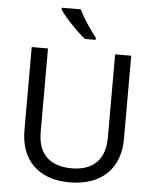

<svg xmlns="http://www.w3.org/2000/svg" viewBox="-62 -996 855 1057"><g transform="rotate(5 365.5 -467.0)"><path d="M341 -944H236V-934C259 -897 332 -820 378 -784H437V-796C406 -833 363 -899 341 -944ZM640 -252V-714H551V-252C551 -144 496 -68 367 -68C242 -68 180 -135 180 -251V-714H90V-254C90 -95 184 10 362 10C551 10 640 -104 640 -252Z"/></g></svg>

Font: Noto Sans Mahajani
Style: Regular
Weight: 400
Designer: Monotype Design Team
Foundry: Monotype Imaging Inc.
Version: Version 2.003